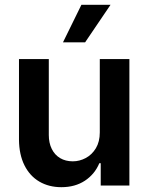

<svg xmlns="http://www.w3.org/2000/svg" viewBox="-20 -778 622 805"><path d="M398.4 -530.3H522.5V0H402.3V-93.8H396.5Q377.4 -47.9 336.2 -20.5Q294.9 6.8 237.3 6.8Q185.1 6.8 145 -16.6Q105 -40 82.5 -85Q60.1 -129.9 59.6 -192.4V-530.3H184.6V-211.9Q184.6 -178.7 197 -153.6Q209.5 -128.4 232.2 -115Q254.9 -101.6 285.2 -101.6Q313.5 -101.6 339.6 -115.5Q365.7 -129.4 382.1 -156.7Q398.4 -184.1 398.4 -222.7ZM321.3 -757.8H443.4L336.9 -600.6H244.1Z"/></svg>

Font: Pretendard JP SemiBold
Style: Regular
Weight: 600
Designer: Base glyphs from Inter by Rasmus Andersson; Hangeul glyphs from Noto Sans CJK(Source Han Sans) by Jang Soo-young and Kan
Foundry: Kil Hyung-jin
Version: Version 1.309